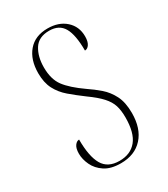

<svg xmlns="http://www.w3.org/2000/svg" viewBox="-144 -610 603 689"><g transform="rotate(-30 157.5 -265.5)"><path d="M152 10Q111 10 86 -6.5Q61 -23 49.5 -47.5Q38 -72 38 -95Q38 -117 46 -128Q54 -139 64 -139Q64 -69 84 -34.5Q104 0 152 0Q198 0 223 -30.5Q248 -61 248 -125Q248 -154 241.5 -174.5Q235 -195 217 -215Q199 -235 164 -260Q133 -283 108.5 -304Q84 -325 70 -352Q56 -379 56 -418Q56 -474 84.5 -507.5Q113 -541 165 -541Q211 -541 239.5 -515.5Q268 -490 268 -449Q268 -428 260.5 -416.5Q253 -405 242 -405Q242 -470 224.5 -500.5Q207 -531 166 -531Q122 -531 103 -501Q84 -471 84 -426Q84 -377 106 -347.5Q128 -318 178 -283Q202 -267 224.5 -247.5Q247 -228 261.5 -199.5Q276 -171 276 -127Q276 -63 243 -26.5Q210 10 152 10Z"/></g></svg>

Font: Noto Serif Display ExtraCondensed Thin
Style: Regular
Weight: 100
Width: 2
Designer: Monotype Design Team
Foundry: Monotype Imaging Inc.
Version: Version 2.009